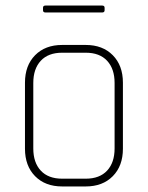

<svg xmlns="http://www.w3.org/2000/svg" viewBox="-20 -672 533 692"><path d="M348 -627H144Q135 -627 135 -635V-644Q135 -652 144 -652H348Q357 -652 357 -644V-635Q357 -627 348 -627ZM289 0H204Q143 0 106.5 -37Q70 -74 70 -136V-374Q70 -436 106.5 -473Q143 -510 204 -510H289Q350 -510 386.5 -473Q423 -436 423 -374V-136Q423 -74 386.5 -37Q350 0 289 0ZM204 -28H289Q339 -28 366 -57Q393 -86 393 -137V-373Q393 -424 366 -453Q339 -482 289 -482H204Q154 -482 127 -453Q100 -424 100 -373V-137Q100 -86 127 -57Q154 -28 204 -28Z"/></svg>

Font: Rajdhani Light
Style: Regular
Weight: 300
Designer: Satya Rajpurohit, Jyotish Sonowal
Foundry: Indian Type Foundry
Version: Version 1.201;PS 1.0;hotconv 1.0.78;makeotf.lib2.5.61930; tt